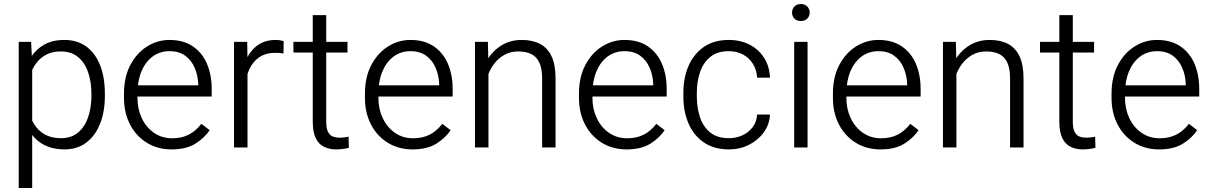

<svg xmlns="http://www.w3.org/2000/svg" viewBox="-20 -738 6060 961"><path d="M302.7 9.8Q254.4 9.8 216.8 -5.4Q179.2 -20.5 152.8 -48.8Q126.5 -77.1 110.4 -115.5Q94.2 -153.8 88.4 -200.7V-315.4Q97.7 -382.8 123.8 -432.6Q149.9 -482.4 194.1 -510.3Q238.3 -538.1 301.8 -538.1Q366.7 -538.1 412.1 -504.9Q457.5 -471.7 481.2 -411.1Q504.9 -350.6 504.9 -269V-258.8Q504.9 -180.2 481.2 -119.6Q457.5 -59.1 412.4 -24.7Q367.2 9.8 302.7 9.8ZM73.7 203.1V-528.3H135.7L141.1 -426.8V203.1ZM285.2 -46.4Q337.4 -46.4 371.1 -75Q404.8 -103.5 421.1 -151.6Q437.5 -199.7 437.5 -258.8V-269Q437.5 -328.1 421.1 -376.2Q404.8 -424.3 370.8 -452.4Q336.9 -480.5 284.2 -480.5Q244.6 -480.5 216.6 -467Q188.5 -453.6 169.4 -431.6Q150.4 -409.7 139.4 -383.3Q128.4 -356.9 123 -331.1V-182.6Q132.3 -146 151.9 -115Q171.4 -84 204.1 -65.2Q236.8 -46.4 285.2 -46.4Z M838.9 9.8Q769 9.8 715.1 -23.4Q661.1 -56.6 630.9 -115Q600.6 -173.3 600.6 -248V-269.5Q600.6 -352.1 632.3 -412.4Q664.1 -472.7 716.1 -505.4Q768.1 -538.1 828.1 -538.1Q897.9 -538.1 945.1 -506.1Q992.2 -474.1 1015.9 -418.7Q1039.6 -363.3 1039.6 -292V-254.9H641.1V-311H972.2V-317.4Q970.7 -359.4 955.1 -397Q939.5 -434.6 908.2 -458.3Q877 -481.9 828.1 -481.9Q780.8 -481.9 744.6 -455.6Q708.5 -429.2 688.2 -381.3Q668 -333.5 668 -269.5V-248Q668 -192.4 689.7 -146.5Q711.4 -100.6 750.7 -73.2Q790 -45.9 842.3 -45.9Q889.2 -45.9 924.6 -64Q960 -82 987.8 -118.2L1029.3 -86.4Q1003.9 -47.9 958 -19Q912.1 9.8 838.9 9.8Z M1218.8 0H1151.4V-528.3H1217.3L1218.8 -441.9ZM1398.9 -470.2Q1388.2 -472.2 1378.9 -472.9Q1369.6 -473.6 1357.9 -473.6Q1310.1 -473.6 1277.6 -451.4Q1245.1 -429.2 1227.8 -391.1Q1210.4 -353 1208 -305.7L1185.1 -295.9Q1185.1 -363.8 1203.9 -418.5Q1222.7 -473.1 1261.5 -505.6Q1300.3 -538.1 1360.8 -538.1Q1371.1 -538.1 1382.8 -536.1Q1394.5 -534.2 1399.9 -531.7Z M1719.2 -475.1H1448.7V-528.3H1719.2ZM1612.8 -662.1V-129.4Q1612.8 -94.7 1622.1 -77.4Q1631.3 -60.1 1646.5 -54.4Q1661.6 -48.8 1678.7 -48.8Q1691.4 -48.8 1703.6 -50.5Q1715.8 -52.2 1724.6 -53.7L1726.1 1.5Q1715.3 4.9 1698.2 7.3Q1681.2 9.8 1662.1 9.8Q1628.9 9.8 1602.3 -2.9Q1575.7 -15.6 1560.5 -46.1Q1545.4 -76.7 1545.4 -129.4V-662.1Z M2044.9 9.8Q1975.1 9.8 1921.1 -23.4Q1867.2 -56.6 1836.9 -115Q1806.6 -173.3 1806.6 -248V-269.5Q1806.6 -352.1 1838.4 -412.4Q1870.1 -472.7 1922.1 -505.4Q1974.1 -538.1 2034.2 -538.1Q2104 -538.1 2151.1 -506.1Q2198.2 -474.1 2221.9 -418.7Q2245.6 -363.3 2245.6 -292V-254.9H1847.2V-311H2178.2V-317.4Q2176.8 -359.4 2161.1 -397Q2145.5 -434.6 2114.3 -458.3Q2083 -481.9 2034.2 -481.9Q1986.8 -481.9 1950.7 -455.6Q1914.6 -429.2 1894.3 -381.3Q1874 -333.5 1874 -269.5V-248Q1874 -192.4 1895.8 -146.5Q1917.5 -100.6 1956.8 -73.2Q1996.1 -45.9 2048.3 -45.9Q2095.2 -45.9 2130.6 -64Q2166 -82 2193.8 -118.2L2235.4 -86.4Q2210 -47.9 2164.1 -19Q2118.2 9.8 2044.9 9.8Z M2424.8 0H2357.4V-528.3H2421.9L2424.8 -415.5ZM2380.4 -304.7Q2383.3 -369.6 2410.2 -422.6Q2437 -475.6 2483.6 -506.8Q2530.3 -538.1 2591.8 -538.1Q2644.5 -538.1 2682.4 -518.6Q2720.2 -499 2740.5 -456.5Q2760.7 -414.1 2760.7 -344.7V0H2693.4V-345.2Q2693.4 -396 2679 -425.8Q2664.6 -455.6 2637.9 -468Q2611.3 -480.5 2574.2 -480.5Q2534.7 -480.5 2504.4 -463.4Q2474.1 -446.3 2453.1 -418.5Q2432.1 -390.6 2421.1 -357.9Q2410.2 -325.2 2409.7 -293.9Z M3116.2 9.8Q3046.4 9.8 2992.4 -23.4Q2938.5 -56.6 2908.2 -115Q2877.9 -173.3 2877.9 -248V-269.5Q2877.9 -352.1 2909.7 -412.4Q2941.4 -472.7 2993.4 -505.4Q3045.4 -538.1 3105.5 -538.1Q3175.3 -538.1 3222.4 -506.1Q3269.5 -474.1 3293.2 -418.7Q3316.9 -363.3 3316.9 -292V-254.9H2918.5V-311H3249.5V-317.4Q3248 -359.4 3232.4 -397Q3216.8 -434.6 3185.5 -458.3Q3154.3 -481.9 3105.5 -481.9Q3058.1 -481.9 3022 -455.6Q2985.8 -429.2 2965.6 -381.3Q2945.3 -333.5 2945.3 -269.5V-248Q2945.3 -192.4 2967 -146.5Q2988.8 -100.6 3028.1 -73.2Q3067.4 -45.9 3119.6 -45.9Q3166.5 -45.9 3201.9 -64Q3237.3 -82 3265.1 -118.2L3306.6 -86.4Q3281.2 -47.9 3235.4 -19Q3189.5 9.8 3116.2 9.8Z M3628.4 9.8Q3553.2 9.8 3502.2 -25.6Q3451.2 -61 3425.8 -120.8Q3400.4 -180.7 3400.4 -253.9V-274.4Q3400.4 -348.1 3426 -407.7Q3451.7 -467.3 3502.4 -502.7Q3553.2 -538.1 3627.9 -538.1Q3686 -538.1 3731.7 -514.6Q3777.3 -491.2 3804.4 -448.7Q3831.5 -406.2 3834 -349.1H3769.5Q3767.1 -389.6 3748 -419.4Q3729 -449.2 3698 -465.6Q3667 -481.9 3627.9 -481.9Q3569.3 -481.9 3534.2 -452.4Q3499 -422.9 3483.4 -375.5Q3467.8 -328.1 3467.8 -274.4V-253.9Q3467.8 -200.2 3483.2 -152.6Q3498.5 -105 3533.9 -75.7Q3569.3 -46.4 3628.4 -46.4Q3664.1 -46.4 3695.1 -60.3Q3726.1 -74.2 3746.6 -100.6Q3767.1 -127 3769.5 -164.6H3834Q3831.5 -115.2 3803 -75.7Q3774.4 -36.1 3728.8 -13.2Q3683.1 9.8 3628.4 9.8Z M3988.3 -717.8Q4008.8 -717.8 4020.8 -705.3Q4032.7 -692.9 4032.7 -674.8Q4032.7 -657.7 4020.8 -645.3Q4008.8 -632.8 3988.3 -632.8Q3967.3 -632.8 3955.8 -645.3Q3944.3 -657.7 3944.3 -674.8Q3944.3 -692.4 3955.8 -705.1Q3967.3 -717.8 3988.3 -717.8ZM4022 0H3955.1V-528.3H4022Z M4387.2 9.8Q4317.4 9.8 4263.4 -23.4Q4209.5 -56.6 4179.2 -115Q4148.9 -173.3 4148.9 -248V-269.5Q4148.9 -352.1 4180.7 -412.4Q4212.4 -472.7 4264.4 -505.4Q4316.4 -538.1 4376.5 -538.1Q4446.3 -538.1 4493.4 -506.1Q4540.5 -474.1 4564.2 -418.7Q4587.9 -363.3 4587.9 -292V-254.9H4189.5V-311H4520.5V-317.4Q4519 -359.4 4503.4 -397Q4487.8 -434.6 4456.5 -458.3Q4425.3 -481.9 4376.5 -481.9Q4329.1 -481.9 4293 -455.6Q4256.8 -429.2 4236.6 -381.3Q4216.3 -333.5 4216.3 -269.5V-248Q4216.3 -192.4 4238 -146.5Q4259.8 -100.6 4299.1 -73.2Q4338.4 -45.9 4390.6 -45.9Q4437.5 -45.9 4472.9 -64Q4508.3 -82 4536.1 -118.2L4577.6 -86.4Q4552.2 -47.9 4506.3 -19Q4460.4 9.8 4387.2 9.8Z M4767.1 0H4699.7V-528.3H4764.2L4767.1 -415.5ZM4722.7 -304.7Q4725.6 -369.6 4752.4 -422.6Q4779.3 -475.6 4825.9 -506.8Q4872.6 -538.1 4934.1 -538.1Q4986.8 -538.1 5024.7 -518.6Q5062.5 -499 5082.8 -456.5Q5103 -414.1 5103 -344.7V0H5035.6V-345.2Q5035.6 -396 5021.2 -425.8Q5006.8 -455.6 4980.2 -468Q4953.6 -480.5 4916.5 -480.5Q4877 -480.5 4846.7 -463.4Q4816.4 -446.3 4795.4 -418.5Q4774.4 -390.6 4763.4 -357.9Q4752.4 -325.2 4752 -293.9Z M5456.1 -475.1H5185.5V-528.3H5456.1ZM5349.6 -662.1V-129.4Q5349.6 -94.7 5358.9 -77.4Q5368.2 -60.1 5383.3 -54.4Q5398.4 -48.8 5415.5 -48.8Q5428.2 -48.8 5440.4 -50.5Q5452.6 -52.2 5461.4 -53.7L5462.9 1.5Q5452.1 4.9 5435.1 7.3Q5418 9.8 5398.9 9.8Q5365.7 9.8 5339.1 -2.9Q5312.5 -15.6 5297.4 -46.1Q5282.2 -76.7 5282.2 -129.4V-662.1Z M5781.7 9.8Q5711.9 9.8 5658 -23.4Q5604 -56.6 5573.7 -115Q5543.5 -173.3 5543.5 -248V-269.5Q5543.5 -352.1 5575.2 -412.4Q5606.9 -472.7 5658.9 -505.4Q5710.9 -538.1 5771 -538.1Q5840.8 -538.1 5887.9 -506.1Q5935.1 -474.1 5958.7 -418.7Q5982.4 -363.3 5982.4 -292V-254.9H5584V-311H5915V-317.4Q5913.6 -359.4 5897.9 -397Q5882.3 -434.6 5851.1 -458.3Q5819.8 -481.9 5771 -481.9Q5723.6 -481.9 5687.5 -455.6Q5651.4 -429.2 5631.1 -381.3Q5610.8 -333.5 5610.8 -269.5V-248Q5610.8 -192.4 5632.6 -146.5Q5654.3 -100.6 5693.6 -73.2Q5732.9 -45.9 5785.2 -45.9Q5832 -45.9 5867.4 -64Q5902.8 -82 5930.7 -118.2L5972.2 -86.4Q5946.8 -47.9 5900.9 -19Q5855 9.8 5781.7 9.8Z"/></svg>

Font: Heebo Light
Style: Regular
Weight: 300
Designer: Oded Ezer
Foundry: Ezer Type House
Version: Version 3.100